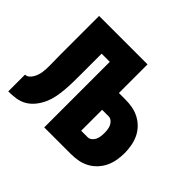

<svg xmlns="http://www.w3.org/2000/svg" viewBox="-124 -684 849 849"><g transform="rotate(45 300.0 -260.0)"><path d="M12 0V-105Q23 -105 31 -112Q39 -119 44.5 -128Q50 -137 53.5 -147.5Q57 -158 58.5 -168.5Q60 -179 60.5 -189.5Q61 -200 61 -211Q61 -228 60.5 -245.5Q60 -263 60 -281V-520H363V-341H403Q426 -341 448 -337Q470 -333 490 -322.5Q510 -312 526 -295.5Q542 -279 551.5 -258.5Q561 -238 565 -215.5Q569 -193 569 -171Q569 -148 565 -125.5Q561 -103 551.5 -83Q542 -63 526 -46Q510 -29 490 -18.5Q470 -8 448 -4Q426 0 403 0H237V-410H186V-280Q186 -280 186 -279Q186 -278 186 -277V-276Q186 -253 185.5 -229Q185 -205 183 -181.5Q181 -158 176.5 -135Q172 -112 162.5 -90.5Q153 -69 138 -50Q123 -31 103 -19Q83 -7 59 -3.5Q35 0 12 0ZM363 -105H403Q414 -105 422.5 -112Q431 -119 435.5 -128.5Q440 -138 441.5 -149Q443 -160 443 -171Q443 -181 441.5 -192Q440 -203 435.5 -212.5Q431 -222 422.5 -229Q414 -236 403 -236H363Z"/></g></svg>

Font: Iosevka Custom XBdEx
Style: Regular
Weight: 800
Width: 7
Monospace: yes
Designer: Belleve Invis
Foundry: Belleve Invis
Version: Version 11.2.4; ttfautohint (v1.8.4)